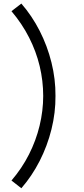

<svg xmlns="http://www.w3.org/2000/svg" viewBox="-20 -859 466 1059"><path d="M97.7 179.3 43.3 136.7Q101 69.5 139.8 -7.2Q178.7 -84 198.4 -165.8Q218.2 -247.5 218.3 -330Q218.2 -413.5 198.8 -494.6Q179.3 -575.7 140.5 -651.9Q101.7 -728.2 43.3 -797.3L97.7 -839.3Q156.3 -772 198.8 -688.9Q241.2 -605.8 263.9 -514.2Q286.7 -422.5 286 -330Q286.7 -237.5 263.9 -145.9Q241.2 -54.3 198.8 28.8Q156.3 112 97.7 179.3Z"/></svg>

Font: Manrope ExtraLight
Style: Regular
Weight: 200
Designer: Mikhail Sharanda
Foundry: Mikhail Sharanda
Version: Version 4.505